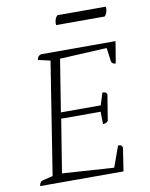

<svg xmlns="http://www.w3.org/2000/svg" viewBox="-90 -883 743 949"><g transform="rotate(-10 281.5 -408.5)"><path d="M34 0Q36 -22 53 -26L103 -38L192 -602L131 -616Q134 -637 152 -641H525L507 -532Q488 -532 485 -548L476 -615L240 -603L198 -341H398L417 -402Q425 -402 430.5 -400Q436 -398 440 -389L419 -260Q413 -252 406.5 -250Q400 -248 393 -248L392 -310H194L151 -43L410 -26L448 -131Q460 -131 464 -127Q468 -123 470 -117L452 0ZM493 -770H250Q249 -772 249 -777Q249 -788 253 -799.5Q257 -811 265 -817H507Q507 -816 507.5 -814.5Q508 -813 508 -810Q508 -798 504 -787Q500 -776 493 -770Z"/></g></svg>

Font: Petrona ExtraLight
Style: Italic
Weight: 200
Italic angle: -9°
Designer: Ringo R. Seeber
Foundry: Ringo R. Seeber
Version: Version 2.001; ttfautohint (v1.8.3)